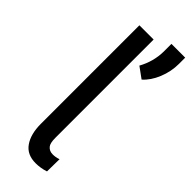

<svg xmlns="http://www.w3.org/2000/svg" viewBox="-252 -775 809 809"><g transform="rotate(45 152.0 -371.0)"><path d="M156.2 -502V-431.6V-125.5Q156.2 -93.3 166 -82Q177.2 -67.9 197.8 -67.9Q213.9 -67.9 230 -73.2L232.4 -74.2V-71.3L231.4 -2V-0.5L230.5 0Q202.1 9.3 172.9 9.3Q122.1 9.3 97.2 -25.9Q71.3 -62 71.3 -124.5V-431.6V-502V-709V-710.9H72.8H154.8H156.2V-709ZM239.7 -555.7 191.4 -590.8Q221.2 -644.5 222.2 -705.1V-751H304.2V-713.9Q304.2 -668 286.4 -624.5Q268.6 -581.1 239.7 -555.7Z"/></g></svg>

Font: MAUL Condensed
Style: Condensed Regular
Weight: 400
Designer: MAUL
Version: Version 1.0; 2020; ttfautohint (v1.8.3)